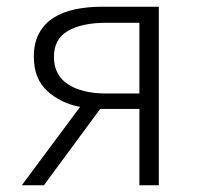

<svg xmlns="http://www.w3.org/2000/svg" viewBox="-20 -553 594 573"><path d="M45 0 219 -234Q161 -245 121 -281.5Q81 -318 81 -384Q81 -425 96.5 -453.5Q112 -482 139 -499.5Q166 -517 203.5 -525Q241 -533 285 -533H454V0H396V-228H279L111 0ZM141 -383Q141 -329 183 -301.5Q225 -274 297 -274H396V-485H297Q225 -485 183 -461Q141 -437 141 -383Z"/></svg>

Font: Kinto Sans Light
Style: Regular
Weight: 300
Designer: Authors: Ryoko NISHIZUKA  (kana & ideographs); Paul D. Hunt (Latin, Greek & Cyrillic); Wenlong ZHANG  (bopomofo); Sandol
Foundry: Adobe Systems Incorporated, ookami Inc.
Version: Version 0.001